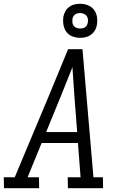

<svg xmlns="http://www.w3.org/2000/svg" viewBox="-33 -995 653 1015"><path d="M-12 0 -13 -58H45L226 -490L327 -735H403L461 -58H511L512 0H326L325 -58H393L379 -239H187L113 -58H173L174 0ZM211 -297H375L360 -490Q357 -527 355 -565Q353 -603 350 -640Q335 -603 320 -565Q305 -527 290 -490ZM391 -795Q369 -795 349 -803Q329 -811 317.5 -827Q306 -843 302.5 -864Q299 -885 302 -907Q305 -922 312.5 -935.5Q320 -949 333 -958.5Q346 -968 361 -971.5Q376 -975 391 -975Q413 -975 432.5 -967Q452 -959 464 -943Q476 -927 479.5 -906Q483 -885 479 -863Q477 -848 469 -834.5Q461 -821 448 -811.5Q435 -802 420.5 -798.5Q406 -795 391 -795ZM391 -844Q398 -844 404.5 -845.5Q411 -847 417 -851Q423 -855 426.5 -861.5Q430 -868 431 -875Q433 -885 431.5 -895Q430 -905 424 -912Q418 -919 409 -922.5Q400 -926 390 -926Q383 -926 376.5 -924.5Q370 -923 364.5 -919Q359 -915 355 -908.5Q351 -902 350 -895Q349 -885 350 -875Q351 -865 357 -858Q363 -851 372 -847.5Q381 -844 391 -844Z"/></svg>

Font: Iosevka Etoile Light
Style: Italic
Weight: 300
Italic angle: -9°
Designer: Belleve Invis
Foundry: Belleve Invis
Version: Version 22.1.2; ttfautohint (v1.8.4)